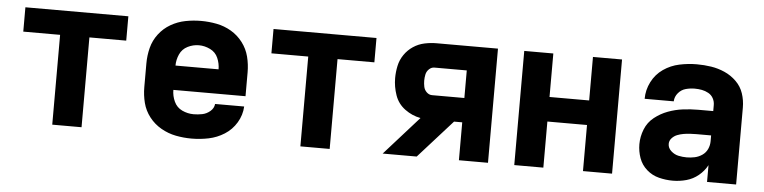

<svg xmlns="http://www.w3.org/2000/svg" viewBox="-39 -709 3534 888"><g transform="rotate(5 1728.0 -265.0)"><path d="M220 0H356V-417H527V-530H49V-417H220Z M867 8Q907 8 946 0Q985 -8 1019 -29.5Q1053 -51 1074 -86Q1095 -121 1097 -161H962Q960 -141 943.5 -127Q927 -113 907 -109Q887 -105 867 -105Q839 -105 813.5 -117Q788 -129 776 -155Q764 -181 764 -209H1099V-320Q1099 -357 1090 -392.5Q1081 -428 1058.5 -457.5Q1036 -487 1004.5 -505.5Q973 -524 937 -531Q901 -538 864 -538Q828 -538 792 -531Q756 -524 724 -505.5Q692 -487 669.5 -457.5Q647 -428 638 -392.5Q629 -357 629 -320V-210Q629 -173 638 -137.5Q647 -102 670 -72.5Q693 -43 725.5 -24.5Q758 -6 794 1Q830 8 867 8ZM964 -322H764Q764 -349 775.5 -374.5Q787 -400 812 -412.5Q837 -425 864 -425Q891 -425 916.5 -412.5Q942 -400 953 -374.5Q964 -349 964 -322Z M1372 0H1508V-417H1679V-530H1201V-417H1372Z M1754 0H1912L2070 -176H2108V0H2243V-530H1958Q1930 -530 1902 -524Q1874 -518 1850 -502Q1826 -486 1809.5 -462Q1793 -438 1787 -409.5Q1781 -381 1781 -353Q1781 -313 1794.5 -274Q1808 -235 1841.5 -210.5Q1875 -186 1914 -179ZM1958 -289Q1944 -289 1933 -299.5Q1922 -310 1919 -324.5Q1916 -339 1916 -353Q1916 -367 1919 -381.5Q1922 -396 1933 -406.5Q1944 -417 1958 -417H2108V-289Z M2365 0H2500V-214H2684V0H2819V-530H2684V-328H2500V-530H2365Z M3101 8Q3133 8 3164 -0.5Q3195 -9 3220 -29.5Q3245 -50 3260 -78V0H3395V-357Q3395 -391 3384.5 -422.5Q3374 -454 3350 -477.5Q3326 -501 3295.5 -514.5Q3265 -528 3232.5 -533Q3200 -538 3166 -538Q3126 -538 3085.5 -529.5Q3045 -521 3011 -497.5Q2977 -474 2958 -436.5Q2939 -399 2939 -358H3074Q3075 -380 3089.5 -397Q3104 -414 3124.5 -419.5Q3145 -425 3166 -425Q3183 -425 3199 -422Q3215 -419 3229.5 -411Q3244 -403 3252 -388.5Q3260 -374 3260 -357V-329H3191Q3155 -329 3119.5 -324.5Q3084 -320 3050.5 -307.5Q3017 -295 2988.5 -272.5Q2960 -250 2946.5 -216Q2933 -182 2933 -147Q2933 -114 2944 -83Q2955 -52 2980 -30Q3005 -8 3037 0Q3069 8 3101 8ZM3156 -105Q3137 -105 3118 -109Q3099 -113 3083.5 -127Q3068 -141 3068 -160Q3068 -175 3078.5 -186.5Q3089 -198 3103 -203.5Q3117 -209 3131.5 -211.5Q3146 -214 3161 -215Q3176 -216 3191 -216H3260V-189Q3260 -170 3252 -152.5Q3244 -135 3228 -124Q3212 -113 3193.5 -109Q3175 -105 3156 -105Z"/></g></svg>

Font: Iosevka Sparkle Extrabold
Style: Regular
Weight: 800
Designer: Belleve Invis
Foundry: Belleve Invis
Version: Version 4.5.0; ttfautohint (v1.8.3)